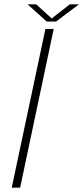

<svg xmlns="http://www.w3.org/2000/svg" viewBox="-20 -872 387 892"><path d="M34.5 0 191 -737.5H229.5L73.5 0ZM108 -852H148L227 -780H212L304.5 -852H347L240.5 -772H197Z"/></svg>

Font: Epilogue ExtraLight
Style: Italic
Weight: 250
Italic angle: -12°
Designer: Tyler Finck
Foundry: Etcetera Type Co
Version: Version 2.112